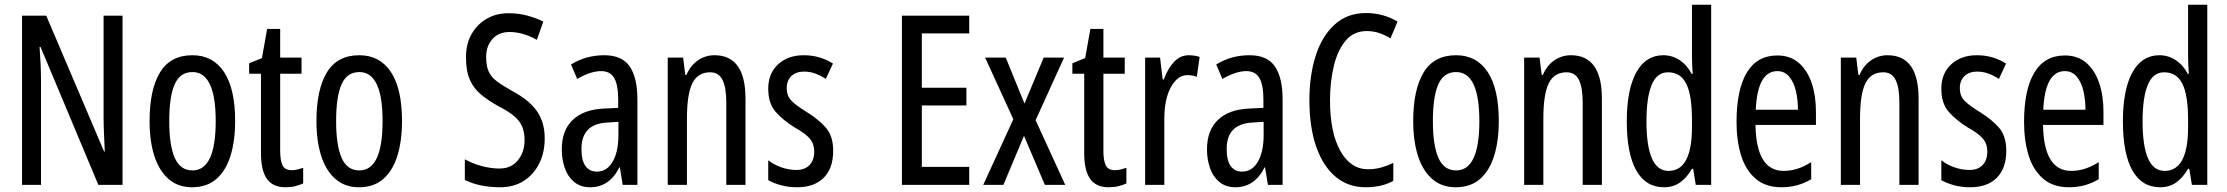

<svg xmlns="http://www.w3.org/2000/svg" viewBox="-20 -780 9396 810"><path d="M497 0H395L151 -582H147Q153 -500 153 -438V0H73V-714H175L419 -141H422Q420 -185 418.5 -221.5Q417 -258 417 -286V-714H497Z M972 -269Q972 -186 952.5 -123Q933 -60 893 -25Q853 10 790 10Q731 10 691 -25Q651 -60 631 -122.5Q611 -185 611 -269Q611 -402 655 -474.5Q699 -547 792 -547Q878 -547 925 -476.5Q972 -406 972 -269ZM694 -269Q694 -166 717.5 -113.5Q741 -61 792 -61Q890 -61 890 -269Q890 -476 792 -476Q740 -476 717 -424.5Q694 -373 694 -269Z M1211 -62Q1223 -62 1235 -65Q1247 -68 1259 -72V-6Q1243 1 1225 5.5Q1207 10 1184 10Q1131 10 1106 -25.5Q1081 -61 1081 -133V-469H1031V-513L1085 -535L1107 -658H1162V-537H1252V-469H1162V-143Q1162 -103 1172 -82.5Q1182 -62 1211 -62Z M1676 -269Q1676 -186 1656.5 -123Q1637 -60 1597 -25Q1557 10 1494 10Q1435 10 1395 -25Q1355 -60 1335 -122.5Q1315 -185 1315 -269Q1315 -402 1359 -474.5Q1403 -547 1496 -547Q1582 -547 1629 -476.5Q1676 -406 1676 -269ZM1398 -269Q1398 -166 1421.5 -113.5Q1445 -61 1496 -61Q1594 -61 1594 -269Q1594 -476 1496 -476Q1444 -476 1421 -424.5Q1398 -373 1398 -269Z M2278 -196Q2278 -136 2254.5 -89.5Q2231 -43 2189 -16.5Q2147 10 2090 10Q2003 10 1941 -21V-108Q1975 -89 2014 -79Q2053 -69 2087 -69Q2137 -69 2165 -104Q2193 -139 2193 -188Q2193 -223 2182.5 -247Q2172 -271 2148 -291Q2124 -311 2083 -332Q2041 -355 2010 -380.5Q1979 -406 1962.5 -443Q1946 -480 1946 -536Q1945 -592 1968.5 -634.5Q1992 -677 2033.5 -701Q2075 -725 2128 -724Q2170 -724 2207 -713.5Q2244 -703 2272 -689L2245 -612Q2185 -645 2130 -645Q2084 -645 2057.5 -615.5Q2031 -586 2031 -540Q2031 -503 2041 -479.5Q2051 -456 2075.5 -437.5Q2100 -419 2141 -396Q2211 -359 2244.5 -312Q2278 -265 2278 -196Z M2529 -547Q2605 -547 2637 -499Q2669 -451 2669 -362V0H2607L2595 -74H2593Q2551 10 2470 10Q2429 10 2402 -12.5Q2375 -35 2362.5 -71.5Q2350 -108 2350 -150Q2350 -230 2396 -274Q2442 -318 2527 -322L2588 -325V-360Q2588 -422 2571 -451Q2554 -480 2516 -480Q2472 -480 2415 -447L2389 -508Q2452 -547 2529 -547ZM2541 -263Q2433 -257 2433 -152Q2433 -103 2450 -79.5Q2467 -56 2498 -56Q2540 -56 2564.5 -97.5Q2589 -139 2589 -212V-266Z M2994 -547Q3125 -547 3125 -364V0H3044V-348Q3044 -411 3028 -443Q3012 -475 2976 -475Q2924 -475 2901 -429Q2878 -383 2878 -279V0H2797V-537H2862L2871 -464H2876Q2893 -504 2924.5 -525.5Q2956 -547 2994 -547Z M3495 -144Q3495 -70 3455 -30Q3415 10 3343 10Q3306 10 3275 1.5Q3244 -7 3221 -20V-104Q3243 -86 3275 -74.5Q3307 -63 3340 -63Q3375 -63 3395 -83.5Q3415 -104 3415 -141Q3415 -173 3396.5 -195Q3378 -217 3333 -242Q3283 -273 3252 -308.5Q3221 -344 3221 -406Q3221 -470 3262.5 -508.5Q3304 -547 3371 -547Q3438 -547 3494 -512L3464 -447Q3443 -461 3420 -469.5Q3397 -478 3372 -478Q3338 -478 3318.5 -459Q3299 -440 3299 -408Q3299 -376 3318 -356Q3337 -336 3384 -307Q3434 -276 3464.5 -241Q3495 -206 3495 -144Z M4069 0H3785V-714H4069V-639H3869V-410H4057V-335H3869V-76H4069Z M4255 -277 4136 -537H4223L4302 -343L4383 -537H4469L4349 -273L4474 0H4388L4300 -207L4213 0H4128Z M4684 -62Q4696 -62 4708 -65Q4720 -68 4732 -72V-6Q4716 1 4698 5.5Q4680 10 4657 10Q4604 10 4579 -25.5Q4554 -61 4554 -133V-469H4504V-513L4558 -535L4580 -658H4635V-537H4725V-469H4635V-143Q4635 -103 4645 -82.5Q4655 -62 4684 -62Z M4995 -547Q5019 -547 5041 -540L5029 -456Q5012 -463 4989 -463Q4961 -463 4938.5 -439Q4916 -415 4904 -374Q4892 -333 4892 -280V0H4811V-537H4874L4885 -445H4890Q4907 -492 4933.5 -519.5Q4960 -547 4995 -547Z M5251 -547Q5327 -547 5359 -499Q5391 -451 5391 -362V0H5329L5317 -74H5315Q5273 10 5192 10Q5151 10 5124 -12.5Q5097 -35 5084.5 -71.5Q5072 -108 5072 -150Q5072 -230 5118 -274Q5164 -318 5249 -322L5310 -325V-360Q5310 -422 5293 -451Q5276 -480 5238 -480Q5194 -480 5137 -447L5111 -508Q5174 -547 5251 -547ZM5263 -263Q5155 -257 5155 -152Q5155 -103 5172 -79.5Q5189 -56 5220 -56Q5262 -56 5286.5 -97.5Q5311 -139 5311 -212V-266Z M5746 -649Q5691 -649 5657 -608.5Q5623 -568 5607 -501.5Q5591 -435 5591 -357Q5591 -221 5634.5 -143.5Q5678 -66 5751 -66Q5781 -66 5807.5 -73.5Q5834 -81 5858 -93V-17Q5810 10 5741 10Q5668 10 5615 -34Q5562 -78 5533 -160.5Q5504 -243 5504 -358Q5504 -460 5530 -543Q5556 -626 5609.5 -675.5Q5663 -725 5743 -725Q5815 -725 5876 -689L5846 -618Q5824 -632 5799 -640.5Q5774 -649 5746 -649Z M6303 -269Q6303 -186 6283.5 -123Q6264 -60 6224 -25Q6184 10 6121 10Q6062 10 6022 -25Q5982 -60 5962 -122.5Q5942 -185 5942 -269Q5942 -402 5986 -474.5Q6030 -547 6123 -547Q6209 -547 6256 -476.5Q6303 -406 6303 -269ZM6025 -269Q6025 -166 6048.5 -113.5Q6072 -61 6123 -61Q6221 -61 6221 -269Q6221 -476 6123 -476Q6071 -476 6048 -424.5Q6025 -373 6025 -269Z M6607 -547Q6738 -547 6738 -364V0H6657V-348Q6657 -411 6641 -443Q6625 -475 6589 -475Q6537 -475 6514 -429Q6491 -383 6491 -279V0H6410V-537H6475L6484 -464H6489Q6506 -504 6537.5 -525.5Q6569 -547 6607 -547Z M7000 10Q6923 10 6883 -61Q6843 -132 6843 -268Q6843 -402 6883 -474.5Q6923 -547 6997 -547Q7034 -547 7065.5 -526.5Q7097 -506 7117 -468H7121Q7118 -513 7118 -542V-760H7199V0H7134L7123 -68H7118Q7096 -30 7067.5 -10Q7039 10 7000 10ZM7019 -59Q7118 -59 7118 -244V-274Q7118 -378 7094 -426.5Q7070 -475 7017 -475Q6970 -475 6948 -422Q6926 -369 6926 -268Q6926 -59 7019 -59Z M7478 -546Q7533 -546 7569 -514.5Q7605 -483 7623 -429.5Q7641 -376 7641 -309V-253H7386Q7389 -59 7505 -59Q7534 -59 7562.5 -68Q7591 -77 7621 -96V-24Q7565 10 7496 10Q7428 10 7386 -26.5Q7344 -63 7325 -125Q7306 -187 7306 -265Q7306 -402 7349.5 -474Q7393 -546 7478 -546ZM7478 -480Q7437 -480 7414 -440Q7391 -400 7387 -317H7565Q7565 -361 7556 -398Q7547 -435 7527.5 -457.5Q7508 -480 7478 -480Z M7943 -547Q8074 -547 8074 -364V0H7993V-348Q7993 -411 7977 -443Q7961 -475 7925 -475Q7873 -475 7850 -429Q7827 -383 7827 -279V0H7746V-537H7811L7820 -464H7825Q7842 -504 7873.5 -525.5Q7905 -547 7943 -547Z M8444 -144Q8444 -70 8404 -30Q8364 10 8292 10Q8255 10 8224 1.5Q8193 -7 8170 -20V-104Q8192 -86 8224 -74.5Q8256 -63 8289 -63Q8324 -63 8344 -83.5Q8364 -104 8364 -141Q8364 -173 8345.5 -195Q8327 -217 8282 -242Q8232 -273 8201 -308.5Q8170 -344 8170 -406Q8170 -470 8211.5 -508.5Q8253 -547 8320 -547Q8387 -547 8443 -512L8413 -447Q8392 -461 8369 -469.5Q8346 -478 8321 -478Q8287 -478 8267.5 -459Q8248 -440 8248 -408Q8248 -376 8267 -356Q8286 -336 8333 -307Q8383 -276 8413.5 -241Q8444 -206 8444 -144Z M8691 -546Q8746 -546 8782 -514.5Q8818 -483 8836 -429.5Q8854 -376 8854 -309V-253H8599Q8602 -59 8718 -59Q8747 -59 8775.5 -68Q8804 -77 8834 -96V-24Q8778 10 8709 10Q8641 10 8599 -26.5Q8557 -63 8538 -125Q8519 -187 8519 -265Q8519 -402 8562.5 -474Q8606 -546 8691 -546ZM8691 -480Q8650 -480 8627 -440Q8604 -400 8600 -317H8778Q8778 -361 8769 -398Q8760 -435 8740.5 -457.5Q8721 -480 8691 -480Z M9093 10Q9016 10 8976 -61Q8936 -132 8936 -268Q8936 -402 8976 -474.5Q9016 -547 9090 -547Q9127 -547 9158.5 -526.5Q9190 -506 9210 -468H9214Q9211 -513 9211 -542V-760H9292V0H9227L9216 -68H9211Q9189 -30 9160.5 -10Q9132 10 9093 10ZM9112 -59Q9211 -59 9211 -244V-274Q9211 -378 9187 -426.5Q9163 -475 9110 -475Q9063 -475 9041 -422Q9019 -369 9019 -268Q9019 -59 9112 -59Z"/></svg>

Font: Noto Sans ExtraCondensed
Style: Regular
Weight: 400
Width: 2
Designer: Monotype Design Team
Foundry: Monotype Imaging Inc.
Version: Version 2.013; ttfautohint (v1.8.4.7-5d5b)